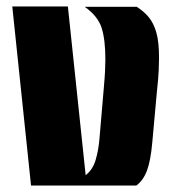

<svg xmlns="http://www.w3.org/2000/svg" viewBox="-20 -574 536 594"><path d="M402 0H76L18 -554H190L245 -32Q267 -49 276 -79.5Q285 -110 288 -148L301 -300Q304 -334 305 -354Q306 -374 306 -390Q306 -451 294.5 -487.5Q283 -524 242 -553H403Q425 -539 440 -521Q455 -503 463.5 -474Q472 -445 472 -395Q472 -379 471 -356Q470 -333 465 -286L451 -132Q446 -77 435 -47Q424 -17 402 0Z"/></svg>

Font: Tac One
Style: Regular
Weight: 400
Designer: Oluseyi Olusanya, David Udoh, Eyiyemi Adegbite, Mirko Velimirović
Version: Version 1.003; ttfautohint (v1.8.4.7-5d5b)